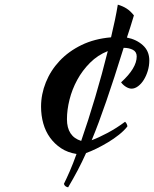

<svg xmlns="http://www.w3.org/2000/svg" viewBox="-20 -768 660 823"><path d="M554 -702Q546 -676 539 -653Q532 -630 524 -607Q565 -599 592.5 -574Q620 -549 620 -509Q620 -486 613.5 -464.5Q607 -443 596.5 -426Q586 -409 572 -398.5Q558 -388 544 -388Q533 -388 520.5 -395.5Q508 -403 499 -415Q566 -476 566 -526Q566 -546 549.5 -554.5Q533 -563 510 -563Q489 -495 470.5 -438.5Q452 -382 435.5 -334Q419 -286 403.5 -244.5Q388 -203 373 -167Q403 -178 441.5 -198.5Q480 -219 516 -246Q520 -243 523 -237Q526 -231 526 -226Q512 -208 490 -190.5Q468 -173 443 -158Q418 -143 393.5 -131Q369 -119 349 -112Q332 -74 313 -38Q294 -2 272 35Q257 32 254 20Q265 -2 279 -34Q293 -66 308 -108Q270 -114 242 -132.5Q214 -151 194.5 -178Q175 -205 165.5 -239Q156 -273 156 -311Q156 -364 176.5 -415Q197 -466 235.5 -507Q274 -548 329.5 -575Q385 -602 456 -608Q475 -687 485 -748Q506 -742 522.5 -731.5Q539 -721 554 -702ZM267 -257Q267 -183 328 -164Q358 -250 388 -351Q418 -452 442 -549Q399 -532 366 -499Q333 -466 311 -425.5Q289 -385 278 -341Q267 -297 267 -257Z"/></svg>

Font: Sweet Mavka Script
Style: Regular
Weight: 500
Designer: Pablo Impallari/Anastassiya Vishnevskaya
Foundry: Pablo Impallari/ Anastassiya Vishnevskaya
Version: Version 2.0/www.impallari.com/   behance.net/sweetcherry